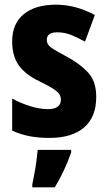

<svg xmlns="http://www.w3.org/2000/svg" viewBox="-20 -579 459 820"><path d="M391 -165Q391 -79 339 -34.5Q287 10 191 10Q146 10 108 3Q70 -4 32 -21V-158Q67 -139 107.5 -126Q148 -113 184 -113Q240 -113 240 -153Q240 -165 234.5 -175Q229 -185 210 -198Q191 -211 148 -232Q89 -260 60.5 -299.5Q32 -339 32 -402Q32 -478 81.5 -518.5Q131 -559 219 -559Q303 -559 385 -515L343 -401Q313 -418 284.5 -429.5Q256 -441 224 -441Q180 -441 180 -409Q180 -398 185.5 -389Q191 -380 209.5 -368.5Q228 -357 267 -336Q321 -307 356 -269.5Q391 -232 391 -165ZM284 72Q271 109 253.5 147Q236 185 214 221H118V208Q122 189 127 162.5Q132 136 135.5 109Q139 82 141 61H284Z"/></svg>

Font: Noto Sans Gujarati UI Condensed ExtraBold
Style: Regular
Weight: 800
Width: 3
Designer: Jelle Bosma - Monotype Design Team, Universal Thirst
Foundry: Monotype Imaging Inc.
Version: Version 2.106; ttfautohint (v1.8.4.7-5d5b)